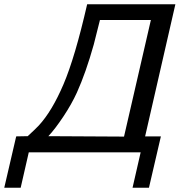

<svg xmlns="http://www.w3.org/2000/svg" viewBox="-22 -715 843 901"><path d="M54 -75Q63 -75 81 -75.5Q99 -76 108 -76Q143 -108 160 -126Q222 -193 276 -319.5Q330 -446 387 -695H801L659 -75H733L677 166H600L638 0H113L75 166H-2ZM205 -76 560 -74 686 -621H447Q420 -513 418 -506Q381 -374 339 -281Q314 -226 275 -167.5Q236 -109 205 -76Z"/></svg>

Font: Coval
Style: Book Italic
Weight: 350
Foundry: Context Ltd
Version: Version 001.000